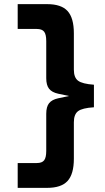

<svg xmlns="http://www.w3.org/2000/svg" viewBox="-20 -818 508 928"><path d="M208 90H65.5V-30H158Q183 -30 193.2 -43Q203.5 -56 203.5 -88.5V-268Q203.5 -302 217.2 -319.2Q231 -336.5 261.5 -343L313.5 -354L261.5 -365Q231 -371.5 217.2 -389Q203.5 -406.5 203.5 -440V-619.5Q203.5 -652 193.2 -665Q183 -678 158 -678H65.5V-798H208Q276 -798 306.5 -764.8Q337 -731.5 337 -657V-481Q337 -443 357.5 -427.8Q378 -412.5 434 -408.5V-299.5Q378 -296 357.5 -280.8Q337 -265.5 337 -227V-51Q337 23.5 306.5 56.8Q276 90 208 90Z"/></svg>

Font: Spline Sans
Style: Bold
Weight: 700
Designer: Eben Sorkin, Mirko Velimirovic
Foundry: Sorkin Type
Version: Version 1.000; ttfautohint (v1.8.3)